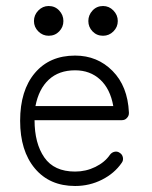

<svg xmlns="http://www.w3.org/2000/svg" viewBox="-20 -606 505 639"><path d="M230 13Q145 13 96 -45.5Q47 -104 47 -204Q47 -305 96 -363Q145 -421 230 -421Q304 -421 354.5 -370Q405 -319 409 -232V-229Q409 -220 402 -213Q396 -206 385 -206H95Q95 -129 127.5 -82Q160 -35 230 -35Q266 -35 297.5 -50.5Q329 -66 346 -91Q352 -99 361.5 -101Q371 -103 379 -97Q387 -92 389 -82Q391 -72 385 -64Q361 -29 319.5 -8Q278 13 230 13ZM98 -253H357Q347 -310 313.5 -341Q280 -372 230 -372Q176 -372 142.5 -341Q109 -310 98 -253ZM142 -487Q122 -487 107.5 -501.5Q93 -516 93 -536Q93 -556 107.5 -571Q122 -586 142 -586Q163 -586 177 -571Q191 -556 191 -536Q191 -516 177 -501.5Q163 -487 142 -487ZM323 -487Q302 -487 288 -501.5Q274 -516 274 -536Q274 -556 288 -571Q302 -586 323 -586Q343 -586 357.5 -571Q372 -556 372 -536Q372 -516 357.5 -501.5Q343 -487 323 -487Z"/></svg>

Font: Zen Kurenaido
Style: ARC
Weight: 400
Designer: Yoshimichi Ohira
Foundry: Positype
Version: Version 1.001